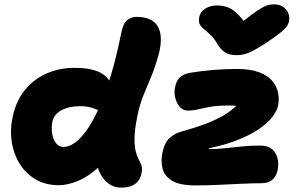

<svg xmlns="http://www.w3.org/2000/svg" viewBox="-20 -837 1368 877"><path d="M250 9Q189 9 144 -17Q99 -43 71 -87Q43 -131 34 -186Q25 -241 37 -299Q52 -374 93 -425Q134 -476 194 -502Q254 -528 326 -527Q385 -527 424.5 -511.5Q464 -496 481 -465.5Q498 -435 489 -389Q483 -364 470 -348.5Q457 -333 442 -333Q431 -333 423.5 -336Q416 -339 406.5 -342.5Q397 -346 382.5 -349Q368 -352 346 -352Q295 -352 260 -333Q225 -314 219 -279Q214 -254 218 -228Q222 -202 235 -184Q248 -166 270 -166Q316 -166 364.5 -227Q413 -288 457 -405Q501 -522 535 -691Q543 -731 561.5 -745.5Q580 -760 603 -760Q674 -760 700 -717.5Q726 -675 706 -593Q689 -530 670 -485.5Q651 -441 634.5 -400Q618 -359 607 -305Q595 -245 594.5 -207.5Q594 -170 599.5 -147.5Q605 -125 612.5 -111Q620 -97 625 -85Q630 -73 628 -55Q625 -30 613.5 -13.5Q602 3 582 11.5Q562 20 533 20Q504 20 481 5Q458 -10 442.5 -35.5Q427 -61 422 -94Q417 -127 424 -163L516 -192Q478 -117 430 -73Q382 -29 334.5 -10Q287 9 250 9ZM873 10Q801 10 766 -11.5Q731 -33 722.5 -67Q714 -101 722 -140Q732 -187 755.5 -207.5Q779 -228 805 -235Q896 -260 951 -284.5Q1006 -309 1037 -334Q1068 -359 1088 -387L1120 -336Q1107 -343 1096.5 -347Q1086 -351 1070 -353Q1054 -355 1025 -355Q975 -355 943 -349.5Q911 -344 887 -338Q863 -332 837 -332Q817 -332 802.5 -347.5Q788 -363 781 -388Q774 -413 780 -440Q785 -465 799 -481Q813 -497 845 -504Q899 -513 954.5 -517.5Q1010 -522 1062 -522Q1125 -522 1165 -506.5Q1205 -491 1225 -466Q1245 -441 1250.5 -411.5Q1256 -382 1250 -354Q1246 -332 1224.5 -303.5Q1203 -275 1160.5 -246Q1118 -217 1050.5 -192Q983 -167 885 -150L943 -180Q935 -169 933.5 -162.5Q932 -156 936 -156Q973 -156 1009 -160Q1045 -164 1083.5 -168Q1122 -172 1169 -172Q1217 -172 1237 -139Q1257 -106 1248 -60Q1243 -33 1224.5 -16.5Q1206 0 1172 0Q1132 0 1080.5 2.5Q1029 5 974.5 7.5Q920 10 873 10ZM1234 -817Q1254 -817 1270 -807.5Q1286 -798 1294.5 -782Q1303 -766 1301 -746Q1300 -734 1293.5 -722Q1287 -710 1264.5 -691Q1242 -672 1193 -639Q1161 -619 1139 -607Q1117 -595 1099 -590Q1081 -585 1061 -585Q1028 -585 1008.5 -597.5Q989 -610 975 -633Q959 -661 942.5 -676.5Q926 -692 912.5 -703Q899 -714 892.5 -726Q886 -738 890 -759Q895 -784 918 -798Q941 -812 970 -812Q1001 -812 1024.5 -802Q1048 -792 1070.5 -768Q1093 -744 1119 -702L1047 -704Q1097 -746 1128 -769Q1159 -792 1178 -802.5Q1197 -813 1209.5 -815Q1222 -817 1234 -817Z"/></svg>

Font: Shantell Sans ExtraBold
Style: Italic
Weight: 800
Italic angle: -11°
Designer: Stephen Nixon, Anya Danilova, Shantell Martin
Foundry: Arrow Type
Version: Version 1.011;[c5ecc13dd]